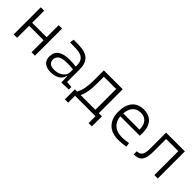

<svg xmlns="http://www.w3.org/2000/svg" viewBox="168 -1495 2594 2594"><g transform="rotate(45 1465.0 -197.5)"><path d="M431.2 0V-230H154.8V0H89.8V-517.6H154.8V-287.6H431.2V-517.6H496.1V0Z M1004.9 4.9 1000 -109.4H992.2Q983.4 -55.2 931.6 -22.7Q879.9 9.8 804.2 9.8Q726.1 9.8 683.3 -26.6Q640.6 -63 640.6 -129.4Q640.6 -293.9 867.7 -293.9Q902.3 -293.9 933.8 -291.7Q965.3 -289.6 990.7 -285.2V-307.1Q990.7 -386.2 948.2 -422.1Q905.8 -458 814 -460L704.1 -461.9L713.9 -522.5L810.5 -521Q937.5 -519 996.1 -465.1Q1054.7 -411.1 1054.7 -297.4V-56.2L1143.6 -48.3V0ZM990.7 -231.4Q961.9 -236.3 929 -237.1Q896 -237.8 865.7 -237.8Q704.6 -237.8 704.6 -133.3Q704.6 -92.3 731.9 -70.1Q759.3 -47.9 809.6 -47.9Q863.8 -47.9 904.5 -66.2Q945.3 -84.5 968 -115.2Q990.7 -146 990.7 -182.6Z M1199.2 131.8V-60.1H1240.7Q1269.5 -107.4 1282.2 -173.8Q1294.9 -240.2 1294.9 -329.1V-517.6H1655.8V-60.1H1715.8V131.8H1652.8V0H1262.2V131.8ZM1590.3 -60.1V-457.5H1356V-332.5Q1356 -247.1 1345.2 -179.4Q1334.5 -111.8 1309.6 -60.1Z M2096.2 9.8Q1967.8 9.8 1897.5 -61.5Q1827.1 -132.8 1827.1 -263.7Q1827.1 -389.2 1886.5 -458.3Q1945.8 -527.3 2053.2 -527.3Q2153.8 -527.3 2209.2 -464.8Q2264.6 -402.3 2264.6 -287.1Q2264.6 -256.8 2261.7 -236.3H1891.1Q1898.9 -147 1955.1 -98.6Q2011.2 -50.3 2107.9 -50.3Q2168.5 -50.3 2230 -64L2239.3 -3.9Q2205.1 2.9 2168 6.3Q2130.9 9.8 2096.2 9.8ZM1891.1 -292H2202.1Q2202.1 -376 2163.3 -421.6Q2124.5 -467.3 2054.2 -467.3Q1981.9 -467.3 1939.5 -421.4Q1897 -375.5 1891.1 -292Z M2382.3 0V-60.1Q2437.5 -60.1 2460.9 -94Q2484.4 -127.9 2484.4 -208.5V-517.6H2842.8V0H2777.8V-457.5H2544.9V-211.9Q2544.9 -96.2 2508.1 -48.1Q2471.2 0 2382.3 0Z"/></g></svg>

Font: CaskaydiaMono NF Light
Style: Regular
Weight: 300
Designer: Aaron Bell
Foundry: Saja Typeworks
Version: Version 2111.001; ttfautohint (v1.8.4);Nerd Fonts 3.1.1